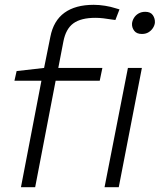

<svg xmlns="http://www.w3.org/2000/svg" viewBox="-20 -777 663 797"><path d="M67 0 152 -442H40L49 -482L163 -495L189 -624Q202 -691 247.5 -724Q293 -757 369 -757Q392 -757 416.5 -753Q441 -749 459 -743L476 -738L459 -694L444 -696Q426 -699 409 -701Q392 -703 376 -703Q316 -703 284.5 -680Q253 -657 243 -604L222 -495H405L394 -442H211L126 0ZM414 0 511 -495H569L473 0ZM569 -636Q547 -636 537 -649.5Q527 -663 528 -679Q529 -691 536 -702.5Q543 -714 555 -721Q567 -728 583 -728Q605 -728 614.5 -714Q624 -700 623 -683Q622 -672 615 -661Q608 -650 596.5 -643Q585 -636 569 -636Z"/></svg>

Font: REM ExtraLight
Style: Italic
Weight: 250
Italic angle: -11°
Designer: Octavio Pardo
Foundry: Ashler Design
Version: Version 1.005;gftools[0.9.28]